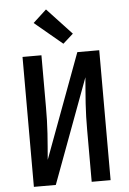

<svg xmlns="http://www.w3.org/2000/svg" viewBox="-64 -1036 727 1082"><g transform="rotate(-5 300.0 -495.0)"><path d="M83 0V-735H190V-441Q190 -404 189 -367Q188 -330 185.5 -293Q183 -256 180 -219Q177 -182 174 -145L393 -735H517V0H410V-294Q410 -331 411 -368Q412 -405 414.5 -442Q417 -479 420 -516Q423 -553 426 -590L207 0ZM319 -789 162 -920 238 -990 377 -841Z"/></g></svg>

Font: Iosevka Curly SmBdEx
Style: Regular
Weight: 600
Width: 7
Monospace: yes
Designer: Belleve Invis
Foundry: Belleve Invis
Version: Version 11.1.0; ttfautohint (v1.8.3)